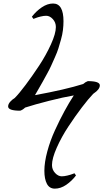

<svg xmlns="http://www.w3.org/2000/svg" viewBox="-20 -804 597 1109"><path d="M96.7 -164.6Q26.9 -164.6 26.9 -189Q26.9 -202.6 38.8 -216.1Q50.8 -229.5 65.4 -238.3Q89.8 -262.7 127.9 -313.5Q166 -364.3 206.1 -425Q246.1 -485.8 274.4 -548.1Q302.7 -610.4 302.7 -647.9Q302.7 -674.3 285.2 -693.6Q267.6 -712.9 246.6 -712.9Q232.9 -712.9 214.6 -708.5Q196.3 -704.1 184.6 -699.2L173.3 -694.8L164.1 -707.5Q189 -739.7 221.4 -761.7Q253.9 -783.7 286.6 -783.7Q346.7 -783.7 346.7 -681.2Q346.7 -656.2 343.5 -630.1Q340.3 -604 332.3 -575.7Q324.2 -547.4 317.4 -524.9Q310.5 -502.4 296.6 -471.7Q282.7 -440.9 275.1 -423.6Q267.6 -406.2 250 -374.5Q232.4 -342.8 226.6 -332Q220.7 -321.3 202.4 -289.6Q184.1 -257.8 182.1 -254.4Q358.4 -286.6 460.4 -318.8Q473.6 -330.6 487.3 -335.4Q556.6 -335.4 556.6 -311Q556.6 -287.6 520.5 -263.7L518.1 -261.7Q491.7 -234.4 453.1 -183.8Q414.6 -133.3 375 -73.2Q335.4 -13.2 307.9 48.8Q280.3 110.8 280.3 149.4Q280.3 175.8 298.1 195.1Q315.9 214.4 336.9 214.4Q350.6 214.4 368.9 210Q387.2 205.6 398.4 201.2L410.2 196.8L418.9 209.5Q394.5 241.7 362.3 263.7Q330.1 285.6 296.9 285.6Q265.6 285.6 251 257.8Q236.3 230 236.3 182.6Q236.3 133.3 253.2 70.8Q270 8.3 297.4 -51.5Q324.7 -111.3 352.1 -161.6Q379.4 -211.9 406.2 -252.9Q344.2 -242.2 262.5 -221.4Q180.7 -200.7 125 -182.6Q111.3 -169.4 96.7 -164.6Z"/></svg>

Font: Flanker
Style: Italic
Weight: 400
Italic angle: -12°
Designer: Flanker
Version: Version 2.027